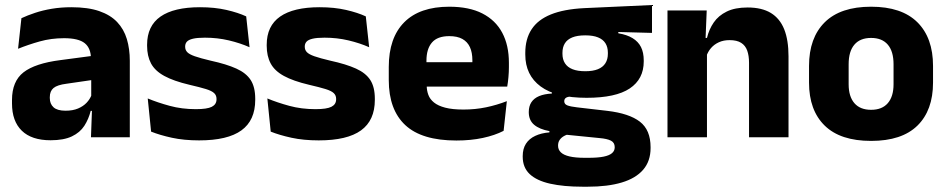

<svg xmlns="http://www.w3.org/2000/svg" viewBox="-20 -532 3668 744"><path d="M332.5 0 337 -123 333.5 -130.5V-284L332.5 -304Q332.5 -345 308.5 -364.5Q284.5 -384 228 -384Q178.5 -384 134 -371.5Q89.5 -359 50 -343L63 -461.5Q86.5 -472.5 115.8 -482.2Q145 -492 180.5 -498Q216 -504 256.5 -504Q321 -504 364.5 -489Q408 -474 434 -446.5Q460 -419 471.5 -380.8Q483 -342.5 483 -296.5V0ZM176 11.5Q102.5 11.5 64.5 -25.5Q26.5 -62.5 26.5 -131V-144.5Q26.5 -217 71.2 -251.8Q116 -286.5 213.5 -299L345.5 -316.5L354.5 -224.5L237.5 -207.5Q202 -203 187.5 -191Q173 -179 173 -155.5V-152Q173 -129.5 187.5 -116.2Q202 -103 234 -103Q262 -103 282.2 -111.5Q302.5 -120 315.5 -133.8Q328.5 -147.5 335 -164.5L356.5 -102.5H331.5Q323.5 -70.5 306.8 -44.5Q290 -18.5 258.5 -3.5Q227 11.5 176 11.5Z M751.5 12Q693 12 646 1.8Q599 -8.5 565.5 -22L552.5 -150.5Q591 -134.5 637.8 -121.8Q684.5 -109 739 -109Q782.5 -109 800.8 -118.2Q819 -127.5 819 -147V-149Q819 -162.5 809.8 -171.2Q800.5 -180 777.8 -187Q755 -194 714 -203.5Q652.5 -218 616.5 -237.8Q580.5 -257.5 565.2 -286.2Q550 -315 550 -354.5V-358.5Q550 -431.5 602 -467.8Q654 -504 755 -504Q812 -504 857.5 -493.5Q903 -483 934 -468.5L947 -349Q911 -365 866.8 -375.5Q822.5 -386 774 -386Q744.5 -386 727.8 -382Q711 -378 704.2 -370.5Q697.5 -363 697.5 -352V-350.5Q697.5 -338.5 705.5 -330Q713.5 -321.5 734.8 -314Q756 -306.5 796 -297Q858 -283.5 896 -266.2Q934 -249 951.5 -221.8Q969 -194.5 969 -149.5V-145Q969 -65.5 915.5 -26.8Q862 12 751.5 12Z M1215 12Q1156.5 12 1109.5 1.8Q1062.5 -8.5 1029 -22L1016 -150.5Q1054.5 -134.5 1101.2 -121.8Q1148 -109 1202.5 -109Q1246 -109 1264.2 -118.2Q1282.5 -127.5 1282.5 -147V-149Q1282.5 -162.5 1273.2 -171.2Q1264 -180 1241.2 -187Q1218.5 -194 1177.5 -203.5Q1116 -218 1080 -237.8Q1044 -257.5 1028.8 -286.2Q1013.5 -315 1013.5 -354.5V-358.5Q1013.5 -431.5 1065.5 -467.8Q1117.5 -504 1218.5 -504Q1275.5 -504 1321 -493.5Q1366.5 -483 1397.5 -468.5L1410.5 -349Q1374.5 -365 1330.2 -375.5Q1286 -386 1237.5 -386Q1208 -386 1191.2 -382Q1174.5 -378 1167.8 -370.5Q1161 -363 1161 -352V-350.5Q1161 -338.5 1169 -330Q1177 -321.5 1198.2 -314Q1219.5 -306.5 1259.5 -297Q1321.5 -283.5 1359.5 -266.2Q1397.5 -249 1415 -221.8Q1432.5 -194.5 1432.5 -149.5V-145Q1432.5 -65.5 1379 -26.8Q1325.5 12 1215 12Z M1748.5 12.5Q1614.5 12.5 1550.5 -47.2Q1486.5 -107 1486.5 -221.5V-272.5Q1486.5 -385.5 1546.5 -445.8Q1606.5 -506 1721 -506Q1798 -506 1849.2 -479.8Q1900.5 -453.5 1926.2 -405Q1952 -356.5 1952 -288.5V-272Q1952 -253 1950.2 -233.2Q1948.5 -213.5 1945.5 -196.5H1807.5Q1809.5 -225.5 1810 -251.2Q1810.5 -277 1810.5 -298Q1810.5 -328.5 1801 -349.2Q1791.5 -370 1771.8 -381Q1752 -392 1721 -392Q1675 -392 1653.8 -367.2Q1632.5 -342.5 1632.5 -297V-252L1633.5 -235.5V-200.5Q1633.5 -181.5 1639.8 -164.5Q1646 -147.5 1661.8 -134.8Q1677.5 -122 1705.2 -114.8Q1733 -107.5 1776 -107.5Q1821.5 -107.5 1863.5 -116.2Q1905.5 -125 1944 -140L1931.5 -25Q1897.5 -7.5 1851 2.5Q1804.5 12.5 1748.5 12.5ZM1567.5 -196.5V-291H1914.5V-196.5Z M2253 -153Q2134.5 -153 2075 -197Q2015.5 -241 2015.5 -320.5V-327Q2015.5 -381 2039.8 -418.2Q2064 -455.5 2114.5 -476Q2165 -496.5 2244 -500.5L2506.5 -512.5V-404.5L2376 -408V-403Q2409.5 -397.5 2431.2 -384.2Q2453 -371 2463.8 -349.8Q2474.5 -328.5 2474.5 -297.5V-294Q2474.5 -225.5 2420.2 -189.2Q2366 -153 2253 -153ZM2245.5 79.5H2260.5Q2296.5 79.5 2318.8 75Q2341 70.5 2351.5 61.5Q2362 52.5 2362 39V38Q2362 20.5 2347.2 13Q2332.5 5.5 2303 3L2158 -11.5L2191.5 -13.5Q2176.5 -11 2165.8 -5Q2155 1 2148.8 10Q2142.5 19 2142.5 32V33Q2142.5 48 2153.5 58.5Q2164.5 69 2187.2 74.2Q2210 79.5 2245.5 79.5ZM2238 191.5Q2164 191.5 2111.8 179.8Q2059.5 168 2032.5 142.5Q2005.5 117 2005.5 75V73Q2005.5 44.5 2018 25Q2030.5 5.5 2054 -5.5Q2077.5 -16.5 2109 -19V-24Q2070.5 -31 2049.8 -48.5Q2029 -66 2029 -97.5V-98Q2029 -120.5 2039.2 -136Q2049.5 -151.5 2069.5 -159.8Q2089.5 -168 2118.5 -169.5V-186L2231.5 -157.5L2198.5 -158Q2181 -158 2173.8 -153.5Q2166.5 -149 2166.5 -140V-139.5Q2166.5 -128.5 2178.2 -123.8Q2190 -119 2216.5 -116L2333 -102.5Q2418 -92.5 2459.5 -60.5Q2501 -28.5 2501 38.5V41.5Q2501 92.5 2472.2 125.8Q2443.5 159 2389.2 175.2Q2335 191.5 2257 191.5ZM2248 -256Q2277.5 -256 2296.8 -263.8Q2316 -271.5 2325.8 -286.8Q2335.5 -302 2335.5 -323.5V-328Q2335.5 -349.5 2326 -364.5Q2316.5 -379.5 2297.2 -387.2Q2278 -395 2248 -395H2247.5Q2217 -395 2197.5 -387Q2178 -379 2168.8 -364Q2159.5 -349 2159.5 -327.5V-323.5Q2159.5 -302 2169.2 -286.8Q2179 -271.5 2198.5 -263.8Q2218 -256 2248 -256Z M2882.5 0V-289Q2882.5 -316 2875.5 -335.8Q2868.5 -355.5 2852 -366Q2835.5 -376.5 2807 -376.5Q2783.5 -376.5 2765.5 -368.2Q2747.5 -360 2735.2 -345.8Q2723 -331.5 2717 -313.5L2693.5 -385H2719.5Q2727.5 -418.5 2745.8 -445Q2764 -471.5 2796 -487.2Q2828 -503 2877 -503Q2932 -503 2967 -481.8Q3002 -460.5 3018.8 -418.5Q3035.5 -376.5 3035.5 -313.5V0ZM2566.5 0V-491.5H2718.5L2713.5 -368.5L2719.5 -354V0Z M3355.5 14Q3236.5 14 3175.8 -45.2Q3115 -104.5 3115 -212V-276.5Q3115 -385.5 3176 -445.8Q3237 -506 3355.5 -506Q3474 -506 3534.8 -445.8Q3595.5 -385.5 3595.5 -276.5V-212Q3595.5 -104.5 3535 -45.2Q3474.5 14 3355.5 14ZM3355.5 -106.5Q3398 -106.5 3420.2 -132.2Q3442.5 -158 3442.5 -205.5V-283Q3442.5 -333 3420.2 -359Q3398 -385 3355.5 -385Q3313 -385 3290.8 -359Q3268.5 -333 3268.5 -283V-205.5Q3268.5 -158 3290.8 -132.2Q3313 -106.5 3355.5 -106.5Z"/></svg>

Font: Anek Gujarati Medium
Style: Bold
Weight: 700
Version: Version 1.003